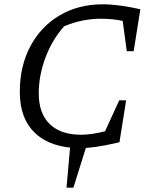

<svg xmlns="http://www.w3.org/2000/svg" viewBox="-20 -679 699 892"><path d="M354 9Q219 9 145.5 -58.5Q72 -126 72 -252Q72 -372 121 -464Q170 -556 257 -607.5Q344 -659 458 -659Q494 -659 539 -653Q584 -647 632 -636L601 -441H569L550 -582Q501 -592 450 -592Q408 -592 366 -584Q324 -576 278 -557Q222 -494 191 -411Q160 -328 160 -245Q160 -152 211 -102.5Q262 -53 357 -53Q404 -53 468 -69L534 -213H566L535 -18Q469 -3 428.5 3Q388 9 354 9ZM289 193 308 -21H388L321 193Z"/></svg>

Font: Piazzolla
Style: Italic
Weight: 400
Italic angle: -11.3°
Designer: Juan Pablo del Peral
Foundry: Huerta Tipografica
Version: Version 1.330